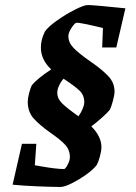

<svg xmlns="http://www.w3.org/2000/svg" viewBox="-20 -637 540 761"><path d="M385 -449 388 -526Q301 -547 284 -547Q277 -547 264 -527.5Q251 -508 251 -494Q251 -468 272 -446.5Q293 -425 336 -395Q384 -362 409 -335.5Q434 -309 434 -274Q434 -262 428 -239Q422 -216 416 -203Q406 -190 384.5 -171Q363 -152 342 -136Q382 -96 382 -54Q382 -39 376 -17Q370 5 364 16Q344 43 293.5 73.5Q243 104 219 104Q185 104 127 101.5Q69 99 30 95L67 -67H124L118 18L141 22Q203 33 234 33Q239 33 248 16Q257 -1 257 -14Q257 -43 238 -63.5Q219 -84 181 -110Q136 -142 113 -168Q90 -194 90 -234Q90 -247 95 -266.5Q100 -286 106 -299Q127 -325 183 -362Q142 -400 142 -449Q142 -480 158 -512Q170 -530 205 -555Q240 -580 276.5 -598.5Q313 -617 328 -617Q352 -617 477 -604L441 -449ZM232 -325Q221 -313 214 -297.5Q207 -282 207 -270Q207 -246 226.5 -227Q246 -208 291 -176Q301 -190 307.5 -205.5Q314 -221 314 -232Q314 -260 295 -278Q276 -296 232 -325Z"/></svg>

Font: Grenze SemiBold
Style: Italic
Weight: 600
Italic angle: -10°
Designer: Renata Polastri
Foundry: Omnibus-Type
Version: Version 1.002; ttfautohint (v1.8)